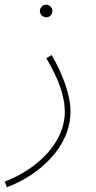

<svg xmlns="http://www.w3.org/2000/svg" viewBox="-25 -559 403 809"><path d="M170 -486C184 -486 196 -498 196 -512C196 -527 184 -539 170 -539C155 -539 143 -527 143 -512C143 -498 155 -486 170 -486ZM4 230C142 178 272 60 272 -89C272 -161 239 -246 193 -327L170 -314C216 -236 248 -162 248 -86C248 37 138 152 -5 206Z"/></svg>

Font: Noto Sans Arabic Thin
Style: Regular
Weight: 100
Designer: Monotype Design Team, Nadine Chahine, Nizar Qandah and Khaled Hosny
Foundry: Monotype Imaging Inc.
Version: Version 2.012